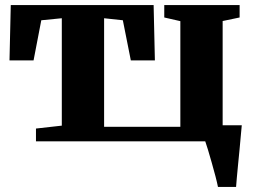

<svg xmlns="http://www.w3.org/2000/svg" viewBox="-20 -558 1006 758"><path d="M122 0V-50.5L224 -62V-486L143 -478L112.5 -319.5H17.5L22.5 -538H586.5L591.5 -319.5H496.5L465 -478L391 -486V-57.5H692V-474.5L628.5 -489V-538H926V-489L859 -475V0ZM840.5 180Q837.5 164.5 830.8 138.5Q824 112.5 816 84.5Q808 56.5 801 33Q794 9.5 790 -1L761.5 -63.5H934.5Q933 -48.5 930.8 -23.5Q928.5 1.5 925.8 31.5Q923 61.5 920 90.5Q917 119.5 915 143.5Q913 167.5 912 180Z"/></svg>

Font: Merriweather 60pt Black
Style: Regular
Weight: 900
Version: Version 2.100